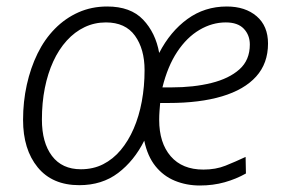

<svg xmlns="http://www.w3.org/2000/svg" viewBox="-20 -561 875 591"><path d="M224 9Q141 9 96 -46Q51 -101 51 -192Q51 -248 62.5 -300Q74 -352 95.5 -396Q117 -440 149 -472.5Q181 -505 221.5 -523Q262 -541 310 -541Q382 -541 420.5 -500.5Q459 -460 470 -398Q504 -464 557 -502.5Q610 -541 678 -541Q735 -541 770 -511Q805 -481 805 -427Q805 -366 768.5 -325.5Q732 -285 663.5 -264.5Q595 -244 499 -244H473Q472 -233 471 -219.5Q470 -206 470 -192Q470 -121 505.5 -80Q541 -39 606 -39Q644 -39 674 -51Q704 -63 736 -78L737 -27Q707 -10 671.5 0Q636 10 595 10Q554 10 518.5 -4.5Q483 -19 458.5 -49.5Q434 -80 424 -128Q393 -66 343.5 -28.5Q294 9 224 9ZM229 -40Q267 -40 297.5 -55.5Q328 -71 351.5 -99Q375 -127 391.5 -165Q408 -203 416.5 -249Q425 -295 425 -345Q425 -410 395.5 -451Q366 -492 306 -492Q271 -492 240.5 -477.5Q210 -463 185.5 -436Q161 -409 144 -372Q127 -335 118 -290Q109 -245 109 -193Q109 -122 140 -81Q171 -40 229 -40ZM508 -292Q576 -292 630.5 -305.5Q685 -319 717 -347.5Q749 -376 749 -424Q749 -453 730.5 -472.5Q712 -492 675 -492Q633 -492 594 -469Q555 -446 525.5 -401.5Q496 -357 480 -292Z"/></svg>

Font: Noto Sans Display Light
Style: Italic
Weight: 300
Italic angle: -12°
Designer: Monotype Design Team
Foundry: Monotype Imaging Inc.
Version: Version 2.003